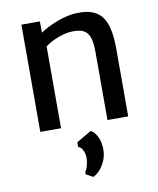

<svg xmlns="http://www.w3.org/2000/svg" viewBox="-91 -636 807 980"><g transform="rotate(-10 312.5 -146.0)"><path d="M262.7 85V109.4C282.7 113.8 295.4 145 295.4 169.9C295.4 201.2 286.1 229 276.4 240.7V253.4L313 273.4C343.3 259.8 387.2 211.4 387.2 143.6C387.2 89.4 363.8 51.3 339.8 40ZM85.9 0H193.4V-424.3C237.8 -456.5 293.5 -474.6 330.1 -476.1C417 -481 434.1 -439.9 434.1 -347.2V0H541.5V-346.7C541.5 -509.8 496.1 -567.9 376 -564.9C303.2 -563 223.6 -525.4 182.1 -497.1L181.6 -555.7H85.9Z"/></g></svg>

Font: Merriweather Sans
Style: Regular
Weight: 400
Designer: Eben Sorkin ( eben@eyebytes.com )
Foundry: Eben Sorkin
Version: Version 1.003